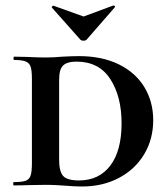

<svg xmlns="http://www.w3.org/2000/svg" viewBox="-20 -674 607 698"><path d="M216 1Q204 0 186 -1Q168 -2 145 -2L80 -1Q62 0 30 0Q28 0 28 -6Q28 -12 30 -12Q60 -12 73.5 -17Q87 -22 91.5 -36.5Q96 -51 96 -81V-387Q96 -417 91.5 -431Q87 -445 73.5 -450.5Q60 -456 32 -456Q29 -456 29 -462Q29 -468 32 -468L80 -467Q120 -465 145 -465Q176 -465 207 -468Q247 -470 267 -470Q351 -470 412 -440Q473 -410 505 -357Q537 -304 537 -237Q537 -168 504 -113Q471 -58 412 -27Q353 4 278 4Q251 4 216 1ZM422 -226Q422 -323 381 -386.5Q340 -450 258 -450Q224 -450 209.5 -436Q195 -422 195 -385V-92Q195 -51 209.5 -34.5Q224 -18 267 -18Q340 -18 381 -72Q422 -126 422 -226ZM168 -647Q168 -649 170.5 -651.5Q173 -654 175 -653L284 -614L392 -654H393Q396 -654 397.5 -651.5Q399 -649 397 -647L295 -530Q291 -526 284 -526Q276 -526 272 -530L169 -646Q169 -646 168.5 -646.5Q168 -647 168 -647Z"/></svg>

Font: Cormorant Unicase
Style: Bold
Weight: 700
Designer: Christian Thalmann (Catharsis Fonts)
Foundry: Catharsis Fonts
Version: Version 4.000